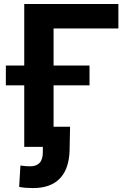

<svg xmlns="http://www.w3.org/2000/svg" viewBox="-20 -748 657 978"><path d="M583 -727.5V-603H252.9V0H103.5V-727.5ZM9.8 -313.5V-414.1H436V-313.5ZM148.9 210Q129.9 210 112.8 208.7Q95.7 207.5 77.6 204.1L84 95.2Q95.2 97.2 109.4 98.1Q123.5 99.1 134.8 99.1Q165.5 99.1 181.9 81.5Q198.2 64 198.2 26.9V0H147.9V-102.5H336.9L334.5 17.1Q332 112.3 284.9 161.1Q237.8 210 148.9 210Z"/></svg>

Font: Inter 17pt
Style: Bold
Weight: 700
Version: Version 4.001;git-66647c0bb